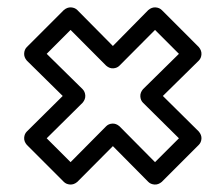

<svg xmlns="http://www.w3.org/2000/svg" viewBox="-20 -586 560 514"><path d="M51.8 -198.2Q43.9 -207.5 44.7 -217.5Q45.4 -227.5 51.8 -233.9L147.9 -329.1L51.8 -423.8Q43.9 -433.1 44.7 -443.4Q45.4 -453.6 51.8 -460L150.9 -559.1Q160.2 -566.9 170.4 -566.2Q180.7 -565.4 187 -559.1L282.2 -462.9L377 -559.1Q386.2 -566.9 396.5 -566.2Q406.7 -565.4 413.1 -559.1L512.2 -460Q520 -450.7 519.3 -440.4Q518.6 -430.2 512.2 -423.8L416 -329.1L512.2 -233.9Q520 -224.6 519.3 -214.6Q518.6 -204.6 512.2 -198.2L413.1 -99.1Q403.8 -91.3 393.6 -92Q383.3 -92.8 377 -99.1L282.2 -194.8L187 -99.1Q177.7 -91.3 167.5 -92Q157.2 -92.8 150.9 -99.1ZM105 -215.8 168.9 -151.9 264.2 -248Q270.5 -254.4 280.5 -255.1Q290.5 -255.9 299.8 -248L395 -151.9L459 -215.8L362.8 -311Q356.4 -317.4 355.7 -327.6Q355 -337.9 362.8 -347.2L459 -441.9L395 -505.9L299.8 -410.2Q293.5 -403.8 283.4 -403.1Q273.4 -402.3 264.2 -410.2L168.9 -505.9L105 -441.9L201.2 -347.2Q207.5 -340.8 208.3 -330.6Q209 -320.3 201.2 -311Z"/></svg>

Font: Trueno Black Outline
Style: Regular
Weight: 900
Width: 6
Designer: Julieta Ulanovsky
Foundry: Julieta Ulanovsky
Version: Version 3.001b | FøM Fix